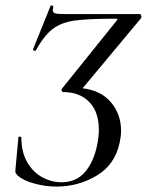

<svg xmlns="http://www.w3.org/2000/svg" viewBox="-20 -677 542 709"><path d="M38 -38Q36 -41 37 -51L48 -170Q48 -173 53.5 -172.5Q59 -172 59 -168Q59 -115 80.5 -78Q102 -41 136 -22.5Q170 -4 207 -4Q262 -4 294.5 -42.5Q327 -81 339 -143Q345 -173 345 -198Q345 -264 309.5 -300.5Q274 -337 213 -337Q210 -337 208 -342Q206 -347 209 -350L411 -601Q414 -605 413.5 -606.5Q413 -608 409 -608Q304 -608 255 -601Q206 -594 174.5 -570Q143 -546 111 -489H110Q107 -489 104 -491Q101 -493 102 -495L167 -656Q167 -657 169 -657Q172 -657 175 -655Q178 -653 177 -650Q175 -645 175 -639Q175 -630 184.5 -627.5Q194 -625 222 -625H497Q500 -625 501.5 -619Q503 -613 501 -610L285 -351Q353 -343 390 -299Q427 -255 427 -194Q427 -174 422 -151Q405 -69 337 -28.5Q269 12 189 12Q148 12 107.5 1Q67 -10 46 -28Q40 -34 38 -38Z"/></svg>

Font: CormorantInfant-MediumItalic
Style: Italic
Weight: 500
Italic angle: -10°
Designer: Christian Thalmann (Catharsis Fonts)
Foundry: Catharsis Fonts
Version: Version 3.303